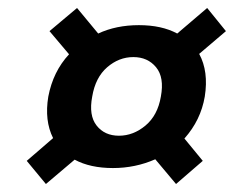

<svg xmlns="http://www.w3.org/2000/svg" viewBox="-20 -619 601 481"><path d="M383 -377Q392 -425 371 -450.5Q350 -476 314 -476Q278 -476 248.5 -450.5Q219 -425 211 -377Q202 -330 222 -304.5Q242 -279 278 -279Q314 -279 344.5 -304.5Q375 -330 383 -377ZM421 -158 369 -220Q319 -198 263 -198Q206 -198 167 -219L95 -158L47 -216L113 -273Q91 -317 101 -377Q113 -440 153 -483L104 -541L173 -599L226 -535Q271 -556 328 -556Q385 -556 424 -535L499 -599L546 -541L479 -484Q503 -440 493 -377Q483 -318 442 -272L488 -216Z"/></svg>

Font: Poppins SemiBold
Style: Italic
Weight: 600
Italic angle: -10°
Designer: Ninad Kale (Devanagari), Jonny Pinhorn (Latin)
Foundry: Indian Type Foundry
Version: Version 3.200;PS 1.000;hotconv 16.6.54;makeotf.lib2.5.65590